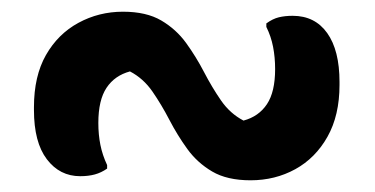

<svg xmlns="http://www.w3.org/2000/svg" viewBox="-20 -464 640 328"><path d="M408 -156Q368 -156 342.5 -171Q317 -186 300 -209.5Q283 -233 269.5 -259Q256 -285 240.5 -307.5Q225 -330 202 -342Q176 -335 162 -314Q148 -293 148 -254Q148 -234 151.5 -216.5Q155 -199 163 -182V-176Q153 -169 142 -166Q131 -163 117 -163Q82 -163 60 -192Q38 -221 38 -276V-281Q38 -334 58.5 -370Q79 -406 114 -425Q149 -444 190 -444Q230 -444 255.5 -429Q281 -414 298 -390.5Q315 -367 328.5 -341Q342 -315 357.5 -292.5Q373 -270 396 -258Q422 -265 436 -286Q450 -307 450 -346Q450 -366 446.5 -384Q443 -402 435 -418V-424Q446 -432 456.5 -434.5Q467 -437 480 -437Q518 -437 539 -407.5Q560 -378 560 -324V-319Q560 -267 539.5 -230.5Q519 -194 484.5 -175Q450 -156 408 -156Z"/></svg>

Font: Recursive Sn Csl St Med
Style: Regular
Weight: 500
Version: Version 1.079;hotconv 1.0.112;makeotfexe 2.5.65598; ttfautoh